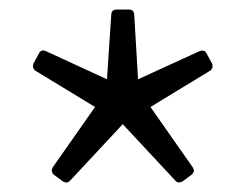

<svg xmlns="http://www.w3.org/2000/svg" viewBox="-20 -754 514 402"><path d="M93 -388Q86 -394 90 -403L179 -530L54 -606Q47 -611 50 -621L62 -643Q64 -647 68 -648Q72 -649 76 -647L204 -588L213 -724Q214 -734 224 -734H250Q260 -734 261 -724L269 -588L398 -647Q400 -648 404 -648Q410 -648 412 -643L424 -621Q425 -619 425 -615Q425 -610 420 -606L295 -530L384 -403Q386 -399 386 -397Q386 -393 381 -388L362 -374Q358 -372 355 -372Q350 -372 347 -376L237 -494L127 -376Q121 -369 112 -374Z"/></svg>

Font: LINE Seed Sans KR Regular
Style: Regular
Weight: 400
Designer: LINE VX Design & Sandoll Inc & Dalton Maag Ltd
Foundry: Sandoll Inc.
Version: Version 1.000